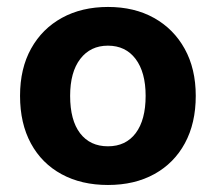

<svg xmlns="http://www.w3.org/2000/svg" viewBox="-20 -512 615 547"><path d="M537.7 -238.9Q537.7 -161 506.8 -104Q476 -47.1 419.8 -16.1Q363.6 15 287.6 15Q211.9 15 155.5 -15.7Q99.1 -46.3 68.1 -103.3Q37.1 -160.3 37.1 -238.9Q37.1 -316.9 68.6 -373.5Q100.1 -430.2 156.5 -461.2Q213 -492.2 287.8 -492.2Q362.7 -492.2 418.8 -460.9Q474.9 -429.6 506.3 -372.7Q537.7 -315.9 537.7 -238.9ZM287.4 -381.9Q237.7 -381.9 208.8 -344.3Q179.8 -306.7 179.8 -238.9Q179.8 -169.4 208.2 -132.3Q236.7 -95.2 287.6 -95.2Q338.4 -95.2 366.7 -132.8Q394.9 -170.4 394.9 -238.9Q394.9 -306.1 366.4 -344Q337.8 -381.9 287.4 -381.9Z"/></svg>

Font: Baloo Tamma 2
Style: Regular
Weight: 400
Designer: Divya Kowshik, Shuchita Grover and Ek Type
Foundry: Ek Type
Version: Version 1.700